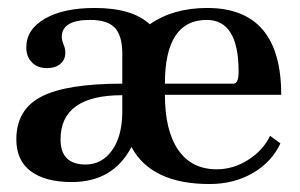

<svg xmlns="http://www.w3.org/2000/svg" viewBox="-20 -452 754 482"><path d="M506 10Q360 10 310 -83Q264 5 160 5Q94 5 57.5 -22Q21 -49 21 -102Q21 -177 84 -209.5Q147 -242 287 -242V-318Q287 -362 268.5 -382Q250 -402 206 -402Q137 -402 135 -361Q135 -351 140 -339Q144 -330 144 -320Q144 -302 131.5 -291.5Q119 -281 98 -281Q74 -281 60 -295.5Q46 -310 46 -333Q46 -378 92.5 -405Q139 -432 218 -432Q312 -432 356 -391Q415 -432 500 -432Q686 -432 686 -214H394Q394 -124 427.5 -75.5Q461 -27 524 -27Q566 -27 603.5 -51Q641 -75 658 -111L684 -92Q662 -45 614.5 -17.5Q567 10 506 10ZM195 -39Q235 -39 260.5 -73.5Q286 -108 287 -168V-213Q132 -213 132 -102Q132 -39 195 -39ZM394 -242H566Q579 -242 579 -272Q579 -402 499 -402Q394 -402 394 -242Z"/></svg>

Font: UnnaMedium
Style: Regular
Weight: 500
Designer: Jorge de Buen Unna
Foundry: Omnibus-Type
Version: Version 2.008;hotconv 1.0.109;makeotfexe 2.5.65596